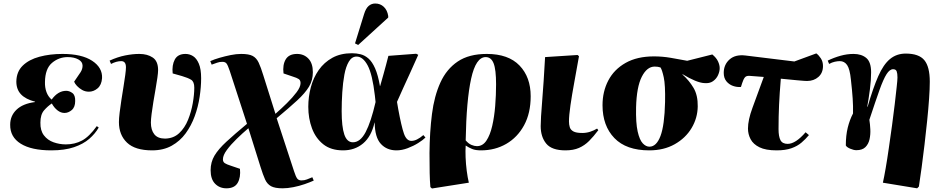

<svg xmlns="http://www.w3.org/2000/svg" viewBox="-20 -842 5336 1093"><path d="M272 14Q159 14 98 -24Q37 -62 38 -132Q38 -183 74 -217.5Q110 -252 179 -261L180 -263Q126 -277 99.5 -305Q73 -333 73 -378Q74 -434 109.5 -468.5Q145 -503 204.5 -519Q264 -535 336 -535Q445 -535 504.5 -496Q564 -457 561 -397Q558 -358 535.5 -339Q513 -320 486 -320Q465 -320 447.5 -330Q430 -340 418 -353Q406 -366 402 -377Q428 -414 439 -431.5Q450 -449 450 -468Q450 -491 425.5 -504Q401 -517 366 -517Q315 -517 276 -484Q237 -451 236 -375Q235 -344 244.5 -318Q254 -292 274 -275Q310 -325 357 -325Q375 -325 392 -312.5Q409 -300 408 -267Q408 -232 388.5 -215.5Q369 -199 347 -199Q326 -199 307 -214Q288 -229 275 -253Q252 -238 231 -214Q210 -190 210 -144Q209 -99 230 -71.5Q251 -44 285 -32Q319 -20 355 -20Q406 -20 447 -42Q488 -64 531 -124L542 -116Q522 -81 488 -51.5Q454 -22 401 -4Q348 14 272 14Z M846 14Q749 14 703 -30Q657 -74 657 -147Q657 -167 661 -200.5Q665 -234 671 -272.5Q677 -311 683 -348Q689 -385 693 -414.5Q697 -444 697 -459Q697 -494 670 -494Q643 -494 612 -478L604 -497Q650 -518 693 -526.5Q736 -535 773 -535Q819 -535 849.5 -514.5Q880 -494 880 -443Q880 -429 876 -400Q872 -371 865.5 -334.5Q859 -298 853 -261.5Q847 -225 843 -193.5Q839 -162 839 -144Q839 -102 858.5 -77.5Q878 -53 920 -53Q968 -54 1000 -84Q1032 -114 1050.5 -160Q1069 -206 1077.5 -255Q1086 -304 1086 -343Q1086 -377 1068 -388Q1050 -399 1016 -409L963 -424Q958 -471 975 -503Q992 -535 1036 -535Q1059 -535 1079 -522.5Q1099 -510 1112 -479.5Q1125 -449 1125 -397Q1125 -347 1116.5 -290.5Q1108 -234 1088.5 -180.5Q1069 -127 1037 -83Q1005 -39 957.5 -12.5Q910 14 846 14Z M1269 230Q1230 230 1204.5 204Q1179 178 1179 127Q1179 81 1201 44Q1223 7 1268.5 -35Q1314 -77 1386 -137L1288 -438Q1277 -471 1269.5 -480.5Q1262 -490 1246 -490Q1229 -490 1216 -485Q1203 -480 1185 -474L1177 -494Q1199 -504 1230 -513Q1261 -522 1293 -528.5Q1325 -535 1353 -535Q1397 -535 1418.5 -523.5Q1440 -512 1452.5 -485.5Q1465 -459 1479 -413L1548 -194Q1580 -222 1613 -254.5Q1646 -287 1668.5 -317Q1691 -347 1691 -369Q1691 -385 1680.5 -392Q1670 -399 1647 -406L1594 -424Q1588 -473 1606.5 -504Q1625 -535 1671 -535Q1710 -535 1735.5 -508.5Q1761 -482 1761 -431Q1761 -385 1739 -348.5Q1717 -312 1672 -270.5Q1627 -229 1555 -169L1654 133Q1664 164 1672 174.5Q1680 185 1696 185Q1713 185 1727 179.5Q1741 174 1758 167L1766 186Q1744 196 1713.5 206.5Q1683 217 1650 223.5Q1617 230 1589 230Q1545 230 1523 218Q1501 206 1489 179.5Q1477 153 1463 108L1394 -112Q1361 -84 1327.5 -51.5Q1294 -19 1271.5 11.5Q1249 42 1249 65Q1249 80 1260 87Q1271 94 1293 101L1346 119Q1351 168 1333 199Q1315 230 1269 230Z M1933 14Q1864 14 1820.5 -20.5Q1777 -55 1756 -111.5Q1735 -168 1735 -234Q1735 -291 1749.5 -345.5Q1764 -400 1794.5 -443.5Q1825 -487 1872 -513Q1919 -539 1984 -539Q2009 -539 2033 -533Q2057 -527 2078 -508.5Q2099 -490 2115.5 -452.5Q2132 -415 2143 -352H2144Q2155 -391 2163 -419Q2171 -447 2177.5 -472Q2184 -497 2191 -524L2349 -536L2361 -530Q2335 -471 2314.5 -426.5Q2294 -382 2276.5 -343.5Q2259 -305 2240 -262L2247 -221Q2265 -123 2279.5 -81.5Q2294 -40 2322 -40Q2352 -40 2390 -73L2402 -59Q2388 -45 2361 -28Q2334 -11 2301 1.5Q2268 14 2237 14Q2182 14 2148 -23Q2114 -60 2113 -144H2112Q2094 -65 2047 -25.5Q2000 14 1933 14ZM1989 -32Q2031 -32 2061.5 -90Q2092 -148 2118 -261L2114 -298Q2100 -419 2073 -469.5Q2046 -520 2010 -520Q1983 -520 1966 -491.5Q1949 -463 1940.5 -417Q1932 -371 1928.5 -316.5Q1925 -262 1925 -209Q1925 -121 1940 -76.5Q1955 -32 1989 -32ZM2019 -586 2001 -595 2053 -763Q2063 -795 2079 -808.5Q2095 -822 2116 -822Q2145 -822 2165 -803Q2185 -784 2190 -751V-742Z M2439 231 2430 223Q2427 189 2426 143.5Q2425 98 2425 29Q2426 -90 2439 -192.5Q2452 -295 2487 -372Q2522 -449 2586 -492Q2650 -535 2751 -535Q2874 -535 2937.5 -469Q3001 -403 3001 -294Q3001 -198 2963.5 -129Q2926 -60 2862 -23Q2798 14 2718 14Q2687 14 2667.5 6Q2648 -2 2632 -13H2631Q2629 15 2630.5 53.5Q2632 92 2637 130.5Q2642 169 2649 198ZM2695 -10Q2728 -10 2749 -41.5Q2770 -73 2782 -125Q2794 -177 2799 -239Q2804 -301 2804 -362Q2804 -446 2790 -481.5Q2776 -517 2745 -517Q2689 -517 2662 -394Q2635 -271 2631 -43Q2647 -24 2664 -17Q2681 -10 2695 -10Z M3199 14Q3121 14 3089.5 -24.5Q3058 -63 3058 -124Q3058 -165 3066.5 -268Q3075 -371 3083 -517L3268 -529L3276 -522Q3263 -448 3249.5 -375Q3236 -302 3227.5 -243Q3219 -184 3219 -151Q3219 -133 3223.5 -118Q3228 -103 3244 -94Q3260 -85 3295 -85Q3318 -85 3339.5 -92Q3361 -99 3379 -110L3386 -101Q3359 -65 3333.5 -39.5Q3308 -14 3276 0Q3244 14 3199 14Z M3676 14Q3545 14 3477.5 -56Q3410 -126 3410 -243Q3410 -321 3443 -384Q3476 -447 3541.5 -484Q3607 -521 3703 -521Q3751 -521 3797.5 -513Q3844 -505 3892 -496L4035 -532Q4058 -513 4067.5 -492.5Q4077 -472 4077 -454Q4077 -435 4067.5 -414Q4058 -393 4038.5 -379.5Q4019 -366 3989 -369Q3946 -371 3865 -420V-418Q3903 -384 3928 -342Q3953 -300 3952 -236Q3951 -170 3917 -113Q3883 -56 3821 -21Q3759 14 3676 14ZM3677 -7Q3717 -7 3740 -68Q3763 -129 3766 -261Q3768 -359 3758.5 -402Q3749 -445 3740 -458Q3726 -463 3707 -463Q3663 -463 3633.5 -405Q3604 -347 3601 -231Q3599 -142 3610 -93.5Q3621 -45 3639 -26Q3657 -7 3677 -7Z M4401 14Q4339 14 4303.5 -3.5Q4268 -21 4253 -49.5Q4238 -78 4238 -110Q4238 -159 4263.5 -228Q4289 -297 4328 -404Q4308 -405 4288.5 -407Q4269 -409 4249 -410Q4229 -412 4220.5 -401.5Q4212 -391 4205 -369L4198 -347Q4175 -345 4152.5 -353Q4130 -361 4115 -379.5Q4100 -398 4100 -427Q4100 -474 4133 -503.5Q4166 -533 4224 -526L4502 -492L4627 -538Q4641 -528 4653 -509.5Q4665 -491 4665 -466Q4665 -427 4639 -404Q4613 -381 4574 -381Q4561 -381 4518.5 -385Q4476 -389 4425 -394Q4418 -311 4415 -245Q4412 -179 4412 -107Q4412 -65 4423 -44Q4434 -23 4464 -23Q4509 -23 4566 -89L4585 -73Q4566 -50 4542.5 -30Q4519 -10 4485 2Q4451 14 4401 14Z M5201 230 5006 198Q5013 167 5022 115Q5031 63 5040 0Q5049 -63 5058 -127.5Q5067 -192 5073.5 -249Q5080 -306 5084.5 -346.5Q5089 -387 5089 -401Q5089 -424 5084.5 -436Q5080 -448 5064 -448Q5045 -448 5027 -420Q5009 -392 4986.5 -329Q4964 -266 4929 -160Q4933 -136 4934.5 -106Q4936 -76 4930 -49Q4924 -22 4906.5 -4.5Q4889 13 4855 13Q4840 13 4820 4.5Q4800 -4 4795 -14Q4795 -71 4806 -115.5Q4817 -160 4836 -196Q4837 -237 4834 -282Q4831 -327 4824 -388Q4818 -449 4802.5 -471.5Q4787 -494 4761 -494Q4748 -494 4732 -490.5Q4716 -487 4700 -478L4692 -497Q4727 -514 4764.5 -524.5Q4802 -535 4839 -535Q4884 -535 4911.5 -512Q4939 -489 4939 -430Q4939 -385 4932 -332Q4925 -279 4917 -235L4919 -234Q4950 -341 4979.5 -408Q5009 -475 5046.5 -506Q5084 -537 5136 -537Q5211 -537 5242 -499.5Q5273 -462 5273 -377Q5273 -338 5269 -280Q5265 -222 5258 -154.5Q5251 -87 5243 -18.5Q5235 50 5226.5 112Q5218 174 5211 220Z"/></svg>

Font: Literata 72pt ExtraBold
Style: Italic
Weight: 800
Italic angle: -2°
Designer: Latin by Veronika Burian and Jose Scaglione. Greek by Irene Vlachou. Cyrillic by Vera Evstafieva
Foundry: TypeTogether
Version: Version 3.002